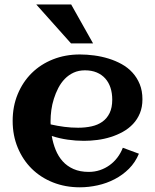

<svg xmlns="http://www.w3.org/2000/svg" viewBox="-20 -819 686 851"><path d="M204.6 -267.6Q234.9 -260.7 265.1 -256.8Q295.4 -252.9 326.2 -252.9Q358.4 -252.9 386 -259Q413.6 -265.1 433.8 -279.5Q454.1 -293.9 465.8 -317.9Q477.5 -341.8 477.5 -377.4Q477.5 -406.2 469.7 -430.2Q461.9 -454.1 446.5 -471.2Q431.2 -488.3 408.7 -497.8Q386.2 -507.3 356.4 -507.3Q328.6 -507.3 306.4 -497.1Q284.2 -486.8 267.3 -469.5Q250.5 -452.1 238.5 -429.2Q226.6 -406.2 218.8 -381.3Q210.9 -356.4 207.5 -331.1Q204.1 -305.7 204.1 -283.2Q204.1 -279.3 204.1 -275.4Q204.1 -271.5 204.6 -267.6ZM611.3 -378.9Q611.3 -344.2 600.1 -317.1Q588.9 -290 569.6 -269.5Q550.3 -249 524.9 -234.9Q499.5 -220.7 470.7 -211.7Q441.9 -202.6 411.4 -198.7Q380.9 -194.8 352.1 -194.8Q315.4 -194.8 279.8 -200Q244.1 -205.1 209.5 -216.3Q214.8 -184.1 226.6 -155Q238.3 -126 257.8 -104.2Q277.3 -82.5 305.9 -69.8Q334.5 -57.1 373.5 -57.1Q399.4 -57.1 422.9 -64.9Q446.3 -72.8 465.8 -86.9Q485.4 -101.1 500.2 -120.6Q515.1 -140.1 524.4 -164.1L595.7 -137.7Q579.6 -99.1 551.5 -71Q523.4 -43 488 -24.7Q452.6 -6.3 412.8 2.4Q373 11.2 334 11.2Q269.5 11.2 214.8 -10.5Q160.2 -32.2 120.6 -71.3Q81.1 -110.4 58.6 -164.6Q36.1 -218.8 36.1 -283.2Q36.1 -347.7 58.6 -401.9Q81.1 -456.1 120.6 -495.1Q160.2 -534.2 214.8 -555.9Q269.5 -577.6 334 -577.6Q365.2 -577.6 397.9 -573.2Q430.7 -568.8 461.4 -559.3Q492.2 -549.8 519.5 -534.7Q546.9 -519.5 567.1 -497.3Q587.4 -475.1 599.4 -445.8Q611.3 -416.5 611.3 -378.9ZM392.6 -626.5H294.9L140.6 -799.3H295.4Z"/></svg>

Font: Aclonica
Style: Regular
Weight: 400
Designer: Astigmatic (AOETI)
Foundry: Astigmatic (AOETI)
Version: Version 1.000